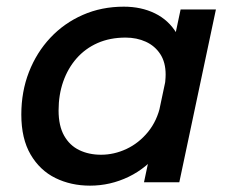

<svg xmlns="http://www.w3.org/2000/svg" viewBox="-20 -560 692 590"><path d="M256.5 10.5Q198 10.5 150.2 -13Q102.5 -36.5 74 -85.2Q45.5 -134 45.5 -208Q45.5 -278.5 69 -338.8Q92.5 -399 134.8 -444Q177 -489 234.5 -514.2Q292 -539.5 360.5 -539.5Q414 -539.5 456 -519Q498 -498.5 522.5 -458Q547 -417.5 547 -359Q547 -344.5 544.8 -324Q542.5 -303.5 538.5 -289L484 -288.5Q486.5 -296.5 487.8 -309.5Q489 -322.5 489 -331Q489 -368.5 472.5 -393.8Q456 -419 428 -431.8Q400 -444.5 366 -444.5Q318 -444.5 280 -427.8Q242 -411 215.2 -380.5Q188.5 -350 174.2 -309.2Q160 -268.5 160 -220.5Q160 -173.5 177 -143.2Q194 -113 223.5 -98.8Q253 -84.5 290.5 -84.5Q330.5 -84.5 368.5 -102.2Q406.5 -120 434.8 -154.5Q463 -189 473.5 -238L533 -233.5Q516 -153 474 -98.5Q432 -44 375.5 -16.8Q319 10.5 256.5 10.5ZM531 0H422.5L535 -531H643.5Z"/></svg>

Font: Epilogue Medium
Style: Italic
Weight: 500
Italic angle: -12°
Designer: Tyler Finck
Foundry: Etcetera Type Co
Version: Version 2.112